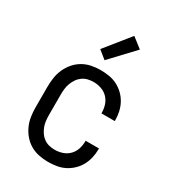

<svg xmlns="http://www.w3.org/2000/svg" viewBox="-187 -864 873 972"><g transform="rotate(30 250.0 -377.5)"><path d="M247 8Q220 8 193.5 2.5Q167 -3 144 -16.5Q121 -30 103.5 -50.5Q86 -71 75 -95.5Q64 -120 60 -146.5Q56 -173 56 -200V-320Q56 -347 60 -373.5Q64 -400 75 -424.5Q86 -449 103.5 -469.5Q121 -490 144 -503.5Q167 -517 193.5 -522.5Q220 -528 247 -528Q272 -528 297 -524Q322 -520 344 -509Q366 -498 384.5 -480.5Q403 -463 415 -441Q427 -419 432.5 -394.5Q438 -370 438 -345V-340H360V-343Q360 -366 353 -388Q346 -410 330 -426.5Q314 -443 292 -450.5Q270 -458 247 -458Q230 -458 213.5 -454Q197 -450 183 -440Q169 -430 159.5 -416Q150 -402 144 -386.5Q138 -371 136 -354Q134 -337 134 -320V-200Q134 -183 136 -166Q138 -149 144 -133.5Q150 -118 159.5 -104Q169 -90 183 -80Q197 -70 213.5 -66Q230 -62 247 -62Q270 -62 292 -69.5Q314 -77 330 -93.5Q346 -110 353 -132Q360 -154 360 -177V-180H438V-175Q438 -150 432.5 -125.5Q427 -101 415 -79Q403 -57 384.5 -39.5Q366 -22 344 -11Q322 0 297 4Q272 8 247 8ZM239 -581 192 -619 308 -763 367 -717Z"/></g></svg>

Font: Iosevka srxl
Style: Regular
Weight: 400
Monospace: yes
Designer: Belleve Invis
Foundry: Belleve Invis
Version: Version 33.0.1; ttfautohint (v1.8.3)